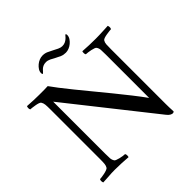

<svg xmlns="http://www.w3.org/2000/svg" viewBox="-202 -977 1160 1160"><g transform="rotate(-45 378.5 -397.0)"><path d="M140 -645Q162 -645 182.5 -645Q203 -645 214 -646Q227 -627 252.5 -594Q278 -561 311.5 -519.5Q345 -478 383.5 -431.5Q422 -385 460.5 -337.5Q499 -290 534.5 -245Q570 -200 597 -162V-219V-532Q597 -558 596 -573Q595 -588 587 -600Q585 -604 575.5 -607.5Q566 -611 554 -613.5Q542 -616 530.5 -617.5Q519 -619 513 -619Q509 -624 509 -633Q509 -642 511 -647Q540 -645 565.5 -644Q591 -643 623 -643Q640 -643 652 -643.5Q664 -644 675.5 -644.5Q687 -645 699 -645.5Q711 -646 728 -647Q730 -643 731 -635Q732 -627 728 -619Q724 -619 712 -617.5Q700 -616 687.5 -614Q675 -612 664.5 -608.5Q654 -605 651 -600Q644 -589 643 -575Q642 -561 642 -533V-136Q642 -115 642 -98Q642 -81 642 -66Q642 -51 642.5 -35.5Q643 -20 644 -1Q643 3 638 4Q633 5 631 5Q627 5 617.5 0.5Q608 -4 597 -18L171 -556V-112Q171 -86 172 -71.5Q173 -57 181 -45Q183 -41 192.5 -37.5Q202 -34 213.5 -31Q225 -28 236.5 -26.5Q248 -25 254 -25Q258 -20 258 -11Q258 -2 256 3Q227 1 202 -0.5Q177 -2 145 -2Q128 -2 116 -1.5Q104 -1 92.5 0Q81 1 69 1.5Q57 2 40 3Q38 -1 37 -9Q36 -17 40 -25Q45 -25 56 -26.5Q67 -28 79.5 -30.5Q92 -33 102.5 -37Q113 -41 116 -45Q123 -56 124.5 -69.5Q126 -83 126 -111V-535Q126 -563 124.5 -577Q123 -591 116 -602Q113 -607 102.5 -610.5Q92 -614 79.5 -616Q67 -618 56 -619.5Q45 -621 40 -621Q36 -629 37 -637Q38 -645 40 -649Q74 -647 95 -646Q116 -645 140 -645ZM322 -799Q342 -799 357.5 -792Q373 -785 388 -777Q404 -768 419.5 -761Q435 -754 447 -754Q462 -754 472.5 -759Q483 -764 491 -771Q499 -778 503.5 -784Q508 -790 511 -791Q514 -791 515 -787.5Q516 -784 516 -781Q516 -767 508 -754.5Q500 -742 488 -732Q476 -722 462 -716.5Q448 -711 435 -711Q415 -711 400 -717.5Q385 -724 370 -732Q354 -741 339 -748.5Q324 -756 309 -756Q294 -756 283.5 -751Q273 -746 266 -739Q259 -732 254.5 -726.5Q250 -721 247 -719Q244 -719 242.5 -722.5Q241 -726 241 -729Q241 -743 249 -755.5Q257 -768 269 -778Q281 -788 295 -793.5Q309 -799 322 -799Z"/></g></svg>

Font: Vermiglione
Style: Regular
Weight: 400
Version: Version 1.000